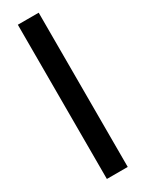

<svg xmlns="http://www.w3.org/2000/svg" viewBox="-213 -691 659 869"><g transform="rotate(-30 116.0 -257.0)"><path d="M62 146V-660H171V146Z"/></g></svg>

Font: Bricolage Grotesque 12pt Condensed SemiBold
Style: Regular
Weight: 600
Width: 3
Designer: Mathieu Triay
Foundry: Atelier Triay
Version: Version 1.001; ttfautohint (v1.8.4.7-5d5b);gftools[0.9.33.de